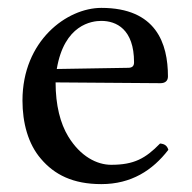

<svg xmlns="http://www.w3.org/2000/svg" viewBox="-20 -457 487 487"><path d="M386 -93C349 -55 320 -39 262 -39C226 -39 184 -60 153 -111C133 -144 121 -190 121 -248L387 -246C399 -246 406 -252 406 -263C406 -347 376 -437 237 -437C150 -437 37 -354 37 -202C37 -146 51 -92 84 -54C118 -14 165 10 237 10C313 10 367 -25 407 -77C404 -87 398 -92 386 -93ZM124 -282C143 -395 213 -404 237 -404C275 -404 320 -383 320 -299C320 -290 316 -285 305 -285Z"/></svg>

Font: Libertinus Math
Style: Regular
Weight: 400
Designer: Philipp H. Poll, Khaled Hosny
Foundry: Caleb Maclennan
Version: Version 7.050;RELEASE